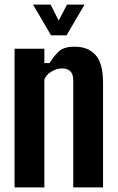

<svg xmlns="http://www.w3.org/2000/svg" viewBox="-20 -811 511 831"><path d="M43 0V-600H172V-538H195Q215 -572 237 -590.5Q259 -609 303 -609Q361 -609 393.5 -573Q426 -537 426 -453V0H297V-464Q297 -515 248 -515Q227 -515 204 -502Q181 -489 172 -467V0ZM123 -791H199L234 -722L270 -791H346L268 -658H201Z"/></svg>

Font: Big Shoulders Display ExtraBold
Style: Regular
Weight: 800
Designer: Patric King
Foundry: XO Type Co
Version: Version 1.000; ttfautohint (v1.8.2)